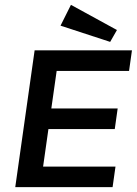

<svg xmlns="http://www.w3.org/2000/svg" viewBox="-20 -773 565 793"><path d="M513 -480H214L192 -325H466L454 -240H180L158 -85H457L445 0H43L123 -565H525ZM435 -600 230 -667 273 -753 463 -649Z"/></svg>

Font: Neutral Grotesk
Style: Italic
Weight: 400
Italic angle: -8°
Designer: Nawras Khrais
Foundry: Nawras Khrais
Version: Version 1.000